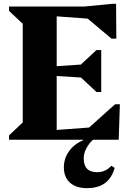

<svg xmlns="http://www.w3.org/2000/svg" viewBox="-20 -724 676 995"><path d="M26.8 0V-22.4L97.8 -89.4V-600.6L26.8 -667.6V-690H273.8V0ZM223.8 0V-47L560.8 -71.8V0ZM422.6 0V-45.8L576.4 -183.8H601.2L595.2 0ZM475.8 -317.6 222 -333.2V-377.8L475.8 -394.4ZM479.8 -247.4 385.4 -335.4V-376.6L479.8 -464.6H504.6V-247.4ZM560.8 -618.2 223.8 -643V-690H560.8ZM558 -523.6 415.2 -643.6V-690L563.4 -704.4H581.6L582.8 -523.6ZM430.8 251Q374.2 251 342.6 222.6Q311 194.2 311 143.2Q311 97.2 337.7 59.8Q364.4 22.4 410.8 2.8V-20H462.2V0Q440.8 18.8 427.3 45.3Q413.8 71.8 413.8 96.4Q413.8 168.4 483.4 168.4Q505.2 168.4 523.4 160.2Q541.6 152 557.2 135.2L574.4 146Q559 199.4 523.6 225.2Q488.2 251 430.8 251Z"/></svg>

Font: Platypi Light
Style: Regular
Weight: 300
Designer: David Sargent
Foundry: Bolt Cutter Type
Version: Version 1.200